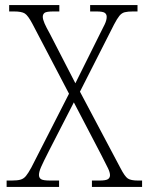

<svg xmlns="http://www.w3.org/2000/svg" viewBox="-20 -734 584 754"><path d="M6 0V-25H26Q48 -25 60.5 -28.5Q73 -32 82 -43Q91 -54 103 -76L251 -366L107 -641Q90 -673 77.5 -681Q65 -689 35 -689H16V-714H213V-689H190Q162 -689 155 -683.5Q148 -678 148 -668Q148 -658 155 -642Q162 -626 175 -603L276 -407L373 -602Q384 -623 391.5 -639Q399 -655 399 -668Q399 -678 391.5 -683.5Q384 -689 359 -689H334V-714H520V-689H502Q482 -689 470 -686Q458 -683 449 -672Q440 -661 428 -638L294 -374L453 -74Q470 -41 482 -33Q494 -25 522 -25H538V0H341V-25H370Q396 -25 404 -30.5Q412 -36 412 -46Q412 -57 404 -73.5Q396 -90 378 -125L270 -332L173 -143Q150 -98 141.5 -78.5Q133 -59 133 -47Q133 -36 141 -30.5Q149 -25 178 -25H212V0Z"/></svg>

Font: Noto Serif Georgian SemiCondensed ExtraLight
Style: Regular
Weight: 200
Width: 4
Designer: Monotype Design Team, Akaki Razmadze
Foundry: Google LLC
Version: Version 2.003; ttfautohint (v1.8.4.7-5d5b)